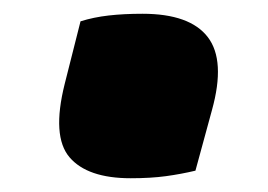

<svg xmlns="http://www.w3.org/2000/svg" viewBox="-20 -436 390 279"><path d="M264 -188Q243 -183 221 -180Q199 -177 170 -177Q107 -177 81 -207.5Q55 -238 74 -314L97 -405Q116 -411 138 -413.5Q160 -416 187 -416Q256 -416 282 -382Q308 -348 288 -276Z"/></svg>

Font: Recursive Sn Csl St Blk
Style: Italic
Weight: 900
Italic angle: -15°
Version: Version 1.079;hotconv 1.0.112;makeotfexe 2.5.65598; ttfautoh